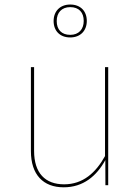

<svg xmlns="http://www.w3.org/2000/svg" viewBox="-20 -813 616 843"><path d="M288.3 -793.1C244.1 -793.1 215.4 -764.1 215.4 -720.6C215.4 -677.6 243 -648.6 288.3 -648.6C332.4 -648.6 361.1 -677.6 361.1 -721.1C361.1 -764.1 333.6 -793.1 288.3 -793.1ZM288.3 -781.7C326.4 -781.7 347.6 -758.6 347.6 -721.1C347.6 -684.3 325.8 -660 288.3 -660C250.1 -660 229 -683.1 229 -720.6C229 -757.4 250.7 -781.7 288.3 -781.7ZM455.1 -518.3H441.1V-127.7C400.6 -54.9 344.6 -3.7 261.4 -3.7C178.8 -3.7 129.7 -52.7 129.7 -150.4V-518.3H115.7V-149.6C115.7 -46 169.7 9.4 259.7 9.4C345.7 9.4 404.3 -40.4 442.4 -110L442.8 0H455.1Z"/></svg>

Font: Fira Sans Hair
Style: Regular
Weight: 100
Designer: bBox Type GmbH & Carrois Corporate GbR & Edenspiekermann AG
Foundry: bBox Type GmbH & Carrois Corporate GbR & Edenspiekermann AG
Version: Version 4.300;PS 004.300;hotconv 1.0.88;makeotf.lib2.5.64775